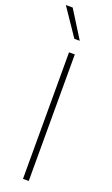

<svg xmlns="http://www.w3.org/2000/svg" viewBox="-184 -972 586 1008"><g transform="rotate(20 109.5 -467.5)"><path d="M127.9 0H95.7V-707H127.9ZM-4.9 -934.6H33.2L127.9 -783.2H97.7Z"/></g></svg>

Font: Pretendard Thin
Style: Regular
Weight: 100
Designer: Base glyphs from Inter by Rasmus Andersson; Hangeul glyphs from Noto Sans CJK(Source Han Sans) by Jang Soo-young and Kan
Foundry: Kil Hyung-jin
Version: Version 1.309